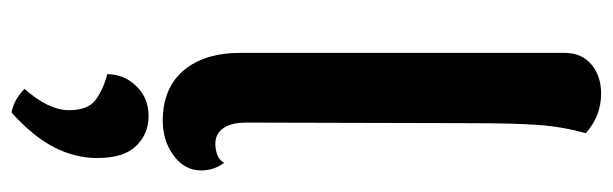

<svg xmlns="http://www.w3.org/2000/svg" viewBox="-376 -396 1038 325"><g transform="rotate(90 142.5 -233.0)"><path d="M69 -122V-670Q69 -699 88.5 -715.5Q108 -732 138 -732Q176 -732 205 -706Q194 -667 191 -625.5Q188 -584 188 -511L187 -132Q187 -106 196.5 -92.5Q206 -79 223 -79Q233 -79 242 -82.5Q251 -86 255 -94Q268 -77 268 -55Q268 -27 243 -8.5Q218 10 184 10Q129 10 99 -25Q69 -60 69 -122ZM130 244Q166 203 166 169Q166 137 149 124Q132 111 105 104Q105 76 125 55Q145 34 176 34Q206 34 226.5 55Q247 76 247 121Q247 158 229 193.5Q211 229 170 266Q148 262 130 244Z"/></g></svg>

Font: Arima Madurai ExtraBold
Style: Regular
Weight: 800
Designer: Joana Correia and Natanael Gama
Foundry: NDISCOVER
Version: Version 1.019